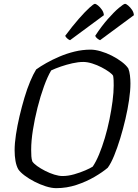

<svg xmlns="http://www.w3.org/2000/svg" viewBox="-20 -978 716 998"><path d="M272 0Q248 0 218 -9.5Q188 -19 159 -34Q130 -49 107.5 -66Q85 -83 75 -98Q65 -116 60.5 -141.5Q56 -167 56 -197Q56 -233 63 -279Q70 -325 81.5 -374Q93 -423 107 -470Q121 -517 137 -555Q153 -593 168 -617Q190 -633 221 -650.5Q252 -668 289.5 -684Q327 -700 368 -710Q409 -720 451 -720Q474 -720 503.5 -711.5Q533 -703 561.5 -688.5Q590 -674 613 -656.5Q636 -639 647 -622Q653 -607 655.5 -586Q658 -565 658 -544Q658 -507 651 -459Q644 -411 632 -359.5Q620 -308 605 -259Q590 -210 573.5 -169.5Q557 -129 540 -106Q513 -83 471 -58.5Q429 -34 378 -17Q327 0 272 0ZM305 -63Q334 -63 365.5 -72Q397 -81 423.5 -92.5Q450 -104 462 -112Q479 -137 495 -175.5Q511 -214 525 -261Q539 -308 549 -357Q559 -406 565 -452Q571 -498 571 -534Q571 -548 570.5 -560.5Q570 -573 568 -584Q564 -592 547.5 -604Q531 -616 508 -628Q485 -640 459.5 -648Q434 -656 413 -656Q387 -656 356 -649Q325 -642 296 -632Q267 -622 246 -612Q227 -580 208.5 -529Q190 -478 175 -418.5Q160 -359 151 -302Q142 -245 142 -199Q142 -180 143 -165.5Q144 -151 148 -139Q155 -128 173 -115Q191 -102 214.5 -90Q238 -78 262 -70.5Q286 -63 305 -63ZM500 -769Q493 -772 485 -778.5Q477 -785 475 -792Q507 -841 540 -878.5Q573 -916 598 -937Q623 -958 630 -958Q636 -958 646.5 -949Q657 -940 666 -927Q675 -914 676 -899ZM344 -769Q336 -772 328.5 -779Q321 -786 319 -792Q357 -843 389.5 -880Q422 -917 444.5 -937.5Q467 -958 473 -958Q479 -958 489.5 -949.5Q500 -941 509.5 -927.5Q519 -914 520 -899Z"/></svg>

Font: Texturina 12pt Light
Style: Italic
Weight: 300
Italic angle: -11°
Designer: Guillermo Torres Carreño
Foundry: Omnibus-Type
Version: Version 1.002